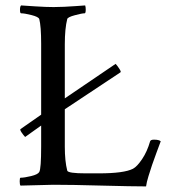

<svg xmlns="http://www.w3.org/2000/svg" viewBox="-20 -666 642 690"><path d="M172.9 -640.6Q192.4 -640.6 210.9 -641.6Q229.5 -642.6 251 -644Q272.5 -645.5 286.1 -646.5Q288.1 -640.6 288.1 -631.8Q288.1 -618.2 284.2 -618.2Q274.4 -618.2 249 -611.3Q223.6 -604.5 221.7 -597.7Q212.9 -563.5 212.9 -506.8V-312.5L395.5 -436.5Q400.4 -431.6 408.2 -419.9Q416 -408.2 413.1 -406.2L212.9 -273.4V-138.7Q212.9 -86.9 221.7 -52.7Q224.6 -43 288.1 -43H335Q425.8 -43 458 -59.6Q472.7 -67.4 490.7 -94.2Q508.8 -121.1 519.5 -158.2Q521.5 -164.1 533.2 -164.1Q551.8 -164.1 557.6 -158.2Q552.7 -145.5 542.5 -117.7Q532.2 -89.8 526.4 -72.8Q520.5 -55.7 513.7 -33.2Q506.8 -10.7 504.9 3.9Q454.1 3.9 346.2 1Q238.3 -2 171.9 -2L53.7 1Q50.8 -2 50.8 -14.6Q50.8 -27.3 53.7 -27.3Q67.4 -27.3 91.8 -33.2Q116.2 -39.1 121.1 -47.9Q127.9 -59.6 127.9 -139.6V-214.8L70.3 -173.8Q64.5 -179.7 57.6 -189.9Q50.8 -200.2 53.7 -202.1L127.9 -253.9V-508.8Q127.9 -571.3 121.1 -597.7Q118.2 -605.5 93.3 -611.8Q68.4 -618.2 55.7 -618.2Q51.8 -618.2 51.8 -630.9Q51.8 -642.6 55.7 -646.5Q68.4 -645.5 107.4 -643.1Q146.5 -640.6 172.9 -640.6Z"/></svg>

Font: Crimson Text
Style: Roman
Weight: 400
Version: Version 0.13